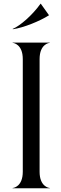

<svg xmlns="http://www.w3.org/2000/svg" viewBox="-20 -1008 329 1028"><path d="M47.5 0H246.5V-1.5C241.5 -1.5 192 -9 192 -88.5V-691.5C192 -771 241.5 -778.5 246.5 -778.5V-780H47.5V-778.5C52.5 -778.5 102 -771 102 -691.5V-88.5C102 -9 52.5 -1.5 47.5 -1.5ZM197 -988C152 -925 87 -869.5 47.5 -853L49 -851.5C106 -859.5 192 -894.5 242 -926V-927L198.5 -988Z"/></svg>

Font: Beautique Display
Style: Regular
Weight: 400
Designer: Nhat-Quang Ngo
Version: Version 1.100;Glyphs 3.2.3 (3260)